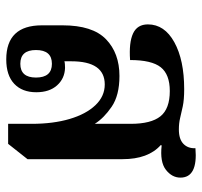

<svg xmlns="http://www.w3.org/2000/svg" viewBox="-36 -600 646 614"><g transform="rotate(90 287.0 -293.0)"><path d="M170 10Q61 10 61 -104V-170Q61 -266 105.5 -309Q150 -352 223 -352Q285 -352 321.5 -327Q358 -302 376 -273V-388Q376 -453 352 -483Q328 -513 271 -513Q218 -513 195 -484Q172 -455 172 -386Q116 -382 87 -395.5Q58 -409 58 -443Q58 -496 115 -527.5Q172 -559 265 -559Q299 -559 320 -554.5Q341 -550 357.5 -546Q374 -542 394 -542Q425 -542 440 -556.5Q455 -571 454 -595Q548 -603 548 -547Q548 -520 523 -500.5Q498 -481 445 -487L444 -484Q489 -444 489 -362V-58L440 4H376V-71Q376 -140 360.5 -192.5Q345 -245 316.5 -275Q288 -305 250 -305Q176 -305 176 -198V-176Q179 -177 185 -177.5Q191 -178 197 -178Q231 -177 253 -152.5Q275 -128 275 -86Q275 -41 248 -15.5Q221 10 170 10ZM184 -35Q228 -35 228 -85Q228 -136 184 -136Q140 -136 140 -85Q140 -35 184 -35Z"/></g></svg>

Font: Noto Serif Thai SemiCondensed SemiBold
Style: Regular
Weight: 600
Width: 4
Designer: Monotype Design Team
Foundry: Monotype Imaging Inc.
Version: Version 2.002; ttfautohint (v1.8.4.7-5d5b)